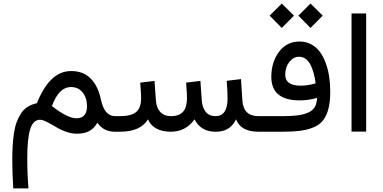

<svg xmlns="http://www.w3.org/2000/svg" viewBox="-20 -743 2158 1083"><path d="M54.7 319.8Q49.3 230 49.3 162.6Q49.3 116.7 51.3 81.1Q53.2 45.4 58.6 9Q64 -27.3 74 -54.2Q84 -81.1 98.9 -103.8Q113.8 -126.5 136.2 -140.6Q158.7 -154.8 188 -160.6Q260.3 -342.3 380.9 -342.3Q451.2 -342.3 492.7 -298.8Q534.2 -255.4 549.3 -180.7Q569.3 -87.9 628.9 -87.9H642.6V0H628.9Q563.5 0 529.3 -50.8Q510.3 -18.1 482.9 -3.4Q455.6 11.2 413.1 11.2Q358.4 11.2 292 -28.8Q273.9 -40 241.7 -56.6Q220.7 -67.4 204.6 -67.4Q167 -66.9 150.4 -14.4Q133.8 38.1 133.8 148.9Q133.8 238.8 140.6 319.8ZM272.9 -144.5Q361.8 -75.7 411.1 -75.7Q470.7 -76.2 470.7 -144Q470.7 -190.4 446.3 -221.2Q421.9 -252 380.9 -252Q311.5 -252 272.9 -144.5Z M814.5 -69.8Q772.9 0 656.7 0H623V-87.9H657.7Q719.2 -87.9 747.6 -110.8Q775.9 -133.8 775.9 -189.9Q775.9 -214.8 771 -276.9L851.6 -286.6L859.4 -176.3Q862.3 -135.7 883.8 -111.8Q905.3 -87.9 944.3 -87.9Q991.7 -87.9 1013.2 -113.5Q1034.7 -139.2 1034.7 -189.9Q1034.7 -213.4 1029.8 -276.9L1110.4 -286.6L1118.2 -176.3Q1121.1 -136.2 1140.4 -112.1Q1159.7 -87.9 1195.8 -87.9Q1263.7 -87.9 1263.7 -189Q1263.7 -221.7 1258.8 -287.1L1339.4 -296.9L1347.2 -176.3Q1353 -87.9 1437.5 -87.9H1452.1V0H1438.5Q1337.4 0 1312 -69.8Q1293.5 -33.7 1265.6 -16.8Q1237.8 0 1196.3 0Q1112.3 0 1077.6 -69.8Q1027.3 0 943.4 0Q845.7 -0.5 814.5 -69.8Z M1663.1 -654.8 1731.4 -723.1 1800.3 -654.8 1731.4 -585.4ZM1501 -654.8 1569.3 -723.1 1638.2 -654.8 1569.3 -585.4ZM1768.1 -190.9Q1721.7 -176.8 1669.9 -176.8Q1511.7 -176.8 1510.3 -308.1Q1510.3 -392.6 1553.7 -450.7Q1597.2 -508.8 1669.9 -508.8Q1705.6 -508.8 1734.9 -493.2Q1764.2 -477.5 1783.9 -450.9Q1803.7 -424.3 1817.1 -387.9Q1830.6 -351.6 1836.7 -310.8Q1842.8 -270 1842.8 -225.6Q1842.8 -169.4 1832.8 -130.4Q1822.8 -91.3 1803.5 -65.7Q1784.2 -40 1750.5 -25.6Q1716.8 -11.2 1674.8 -5.6Q1632.8 0 1571.8 0H1432.6V-87.9H1577.1Q1626 -87.9 1658.9 -92.3Q1691.9 -96.7 1717.5 -107.7Q1743.2 -118.7 1755.4 -139.2Q1767.6 -159.7 1768.1 -190.9ZM1760.3 -272.9Q1756.8 -300.8 1750.7 -324.7Q1744.6 -348.6 1734.1 -372.1Q1723.6 -395.5 1706.3 -409.2Q1689 -422.9 1666.5 -422.9Q1634.8 -422.9 1611.8 -393.3Q1588.9 -363.8 1588.9 -321.3Q1588.9 -259.8 1676.3 -259.8Q1715.8 -259.8 1760.3 -272.9Z M1962.9 -667H2045.4V-0.5H1962.9Z"/></svg>

Font: Vazir WOL
Style: WOL
Weight: 400
Foundry: Based on Dejavu fonts, by Saber Rastikerdar
Version: Version 26.0.0